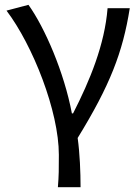

<svg xmlns="http://www.w3.org/2000/svg" viewBox="-20 -577 580 796"><path d="M220 199H314C314 137 311 60 302 -5C436 -223 489 -360 518 -543H426C414 -392 353 -244 283 -107H278C246 -277 166 -462 98 -557L7 -533C116 -389 224 -116 224 65C224 125 224 150 220 199Z"/></svg>

Font: Noto Sans T Chinese Regular
Style: Regular
Weight: 400
Designer: Ryoko NISHIZUKA (kana & ideographs); Paul D. Hunt (Latin, Greek & Cyrillic); Wenlong ZHANG (bopomofo); Sandoll Communica
Foundry: Adobe Systems Incorporated
Version: Version 1.000;PS 1;hotconv 1.0.78;makeotf.lib2.5.61930